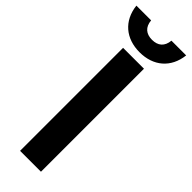

<svg xmlns="http://www.w3.org/2000/svg" viewBox="-341 -931 949 949"><g transform="rotate(45 133.0 -457.0)"><path d="M60 0H206V-720H60ZM-41 -914C-30 -818 37 -762 133 -762C229 -762 296 -818 307 -914H204C200 -870 174 -849 133 -849C92 -849 66 -870 62 -914Z"/></g></svg>

Font: Aspekta 650
Style: Regular
Weight: 650
Designer: Ivo Dolenc
Version: Version 2.000